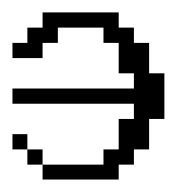

<svg xmlns="http://www.w3.org/2000/svg" viewBox="-20 -288 308 308"><path d="M23.9 -23.9V-48.3H48.3V-23.9ZM0 -48.3V-72.8H23.9V-48.3ZM48.3 0V-23.9H146V-48.3H170.4V-97.2H194.8V-121.6H0V-146H194.8V-170.4H170.4V-219.2H146V-243.7H72.8V-219.2H48.3V-194.8H0V-219.2H23.9V-243.7H48.3V-268.1H170.4V-243.7H194.8V-219.2H219.2V-170.4H243.7V-97.2H219.2V-48.3H194.8V-23.9H170.4V0Z"/></svg>

Font: FS Mondwest Regular
Style: Regular
Weight: 400
Designer: NZWStudios2024
Foundry: https://fontstruct.com
Version: Version 1.0